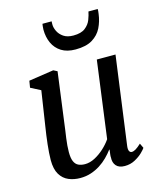

<svg xmlns="http://www.w3.org/2000/svg" viewBox="-121 -896 825 992"><g transform="rotate(-15 292.0 -400.0)"><path d="M185 10Q151 10 122.8 -2Q94.5 -14 77.5 -42.2Q60.5 -70.5 60.5 -119Q60.5 -136.5 62 -157.5Q63.5 -178.5 66 -202Q68.5 -225.5 71.8 -249Q75 -272.5 78.5 -294L107 -480.5L54 -508L60 -544L193 -564L213.5 -553.5L178.5 -290Q176 -269 173 -248.2Q170 -227.5 167.2 -207.8Q164.5 -188 163 -169.8Q161.5 -151.5 161.5 -135Q161.5 -102.5 169.2 -84.8Q177 -67 191.8 -60Q206.5 -53 227 -53Q253 -53 279.8 -67Q306.5 -81 330 -102.5Q353.5 -124 370 -148L425 -559.5H525L461 -88Q458.5 -69.5 463 -60.5Q467.5 -51.5 476.5 -51.5Q486 -51.5 497.8 -58.5Q509.5 -65.5 527.5 -82L539.5 -56.5Q535 -49 519 -33.2Q503 -17.5 478.2 -4Q453.5 9.5 423 9.5Q392 9.5 377.2 -7.5Q362.5 -24.5 364.5 -52.5Q364 -54.5 364.2 -59Q364.5 -63.5 365.2 -69.2Q366 -75 366.8 -81Q367.5 -87 368 -92.5L366.5 -93.5Q352 -74 333.5 -55.5Q315 -37 292 -22.2Q269 -7.5 242.5 1.2Q216 10 185 10ZM333.5 -638Q287.5 -638 257.8 -656.8Q228 -675.5 213.2 -707.8Q198.5 -740 198.5 -780Q198.5 -791 199.8 -798.8Q201 -806.5 201.5 -810.5H250.5Q250.5 -806.5 250.2 -802.2Q250 -798 250 -793Q250 -777 259.2 -757.5Q268.5 -738 288.5 -724.2Q308.5 -710.5 341 -710.5Q382.5 -710.5 404.2 -727.5Q426 -744.5 435 -768Q444 -791.5 447.5 -810.5H497Q497 -806.5 496.8 -799.5Q496.5 -792.5 495 -784.5Q490 -745.5 473.5 -712.2Q457 -679 423.5 -658.5Q390 -638 333.5 -638Z"/></g></svg>

Font: Merriweather 24pt
Style: Italic
Weight: 400
Italic angle: -7.8°
Designer: Eben Sorkin
Foundry: Eben Sorkin
Version: Version 2.101